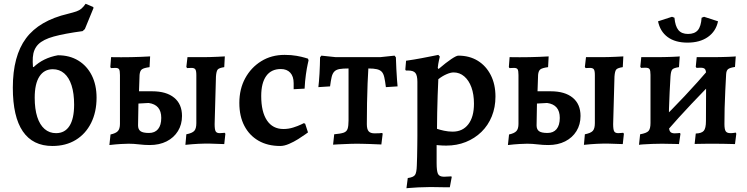

<svg xmlns="http://www.w3.org/2000/svg" viewBox="-20 -762 3963 1018"><path d="M258 12Q154 12 101 -65.5Q48 -143 48 -297Q48 -465 118 -559Q188 -653 341 -689Q369 -696 385 -701.5Q401 -707 412 -716.5Q423 -726 434 -742L474 -725L476 -720L430 -608L418 -597Q322 -584 265.5 -568.5Q209 -553 183 -527Q157 -501 154 -457.5Q151 -414 163 -343L133 -418L158 -406Q209 -455 287 -469Q349 -469 395 -441Q441 -413 466.5 -362.5Q492 -312 492 -244Q492 -168 463 -110Q434 -52 381.5 -20Q329 12 258 12ZM277 -56Q324 -56 348.5 -94.5Q373 -133 373 -207Q373 -267 359.5 -309Q346 -351 320.5 -373Q295 -395 260 -395Q214 -395 189 -356.5Q164 -318 164 -244Q164 -184 177.5 -142Q191 -100 216.5 -78Q242 -56 277 -56Z M774 7Q746 7 717.5 3.5Q689 0 662 0Q649 0 621.5 1.5Q594 3 560 7L566 -49Q594 -55 605 -67Q616 -79 616 -105V-364Q616 -387 611.5 -394.5Q607 -402 592 -402Q588 -402 581 -401.5Q574 -401 568 -401L565 -407L569 -459Q623 -458 674.5 -459Q726 -460 776 -463L773 -406Q743 -402 732.5 -394.5Q722 -387 720 -365L717 -278H787Q862 -278 903.5 -244Q945 -210 945 -147Q945 -102 923.5 -67Q902 -32 863.5 -12.5Q825 7 774 7ZM770 -57Q801 -57 818 -77.5Q835 -98 835 -137Q835 -207 768 -216L714 -213L712 -97Q712 -76 725 -66.5Q738 -57 770 -57ZM963 6 968 -50Q999 -56 1010 -68Q1021 -80 1021 -109V-364Q1021 -387 1015.5 -394.5Q1010 -402 995 -402Q990 -402 983.5 -401.5Q977 -401 972 -401L968 -407L974 -459Q992 -459 1018.5 -459Q1045 -459 1061 -459Q1074 -459 1093.5 -459.5Q1113 -460 1134 -461Q1155 -462 1172 -463L1169 -406Q1142 -402 1134.5 -393.5Q1127 -385 1125 -356L1118 -104Q1118 -75 1123.5 -65.5Q1129 -56 1145 -56Q1153 -56 1160.5 -57Q1168 -58 1171 -58L1175 -53L1169 2Q1126 0 1094 -0.5Q1062 -1 1031.5 0.5Q1001 2 963 6Z M1466 12Q1399 12 1350.5 -16Q1302 -44 1275.5 -95Q1249 -146 1249 -216Q1249 -290 1280 -347Q1311 -404 1365 -437.5Q1419 -471 1489 -471Q1525 -471 1552.5 -466Q1580 -461 1596.5 -456Q1613 -451 1613 -451L1616 -442Q1616 -442 1611.5 -422Q1607 -402 1602 -367.5Q1597 -333 1595 -292L1537 -289V-321Q1537 -357 1519 -376.5Q1501 -396 1469 -396Q1418 -396 1391.5 -359Q1365 -322 1365 -253Q1365 -169 1395.5 -123.5Q1426 -78 1483 -78Q1510 -78 1535 -86Q1560 -94 1575.5 -101.5Q1591 -109 1591 -109L1598 -106L1613 -60Q1613 -60 1598.5 -49.5Q1584 -39 1561 -24.5Q1538 -10 1512.5 1Q1487 12 1466 12Z M1746 5 1752 -50Q1786 -53 1802 -58.5Q1818 -64 1823 -79Q1828 -94 1828 -123V-399Q1798 -399 1780.5 -396Q1763 -393 1753 -383Q1743 -373 1738.5 -354Q1734 -335 1730 -304L1668 -300Q1669 -311 1671 -329.5Q1673 -348 1674 -370.5Q1675 -393 1676 -416Q1677 -439 1677 -458L1684 -467L1760 -459H1996L2072 -467L2079 -458Q2080 -428 2081.5 -396Q2083 -364 2085 -339Q2087 -314 2088 -304L2026 -300Q2022 -333 2017.5 -352.5Q2013 -372 2004 -381.5Q1995 -391 1978.5 -395Q1962 -399 1933 -399Q1931 -368 1929 -319.5Q1927 -271 1926 -215Q1925 -159 1925 -104Q1925 -77 1934.5 -66Q1944 -55 1965 -55Q1979 -55 1990.5 -55.5Q2002 -56 2006 -57L2009 -53L2002 4Q1993 4 1976.5 3Q1960 2 1940.5 1.5Q1921 1 1903 0.5Q1885 0 1873 0Q1860 0 1842 0.5Q1824 1 1805.5 2Q1787 3 1771 3.5Q1755 4 1746 5Z M2135 236 2142 182Q2172 178 2180.5 165.5Q2189 153 2190 116Q2191 98 2191.5 69.5Q2192 41 2192.5 11Q2193 -19 2193 -41V-328Q2193 -362 2182.5 -375Q2172 -388 2145 -388H2132L2129 -393L2133 -440Q2176 -446 2215 -453.5Q2254 -461 2279 -466Q2304 -471 2304 -471L2312 -462Q2312 -462 2307.5 -442.5Q2303 -423 2301 -402L2305 -396Q2346 -431 2373 -449Q2400 -467 2410 -467Q2469 -467 2513 -440Q2557 -413 2582 -364Q2607 -315 2607 -250Q2607 -193 2587.5 -145Q2568 -97 2532.5 -62.5Q2497 -28 2449.5 -9Q2402 10 2346 10Q2338 10 2325.5 9.5Q2313 9 2304 8Q2295 7 2295 7Q2295 30 2295 54.5Q2295 79 2295 103Q2295 144 2302 159.5Q2309 175 2334 175Q2344 175 2356 174Q2368 173 2373 173L2375 177L2365 231Q2357 231 2343.5 231Q2330 231 2314 230.5Q2298 230 2281.5 230Q2265 230 2252 230Q2224 230 2197 231.5Q2170 233 2152.5 234.5Q2135 236 2135 236ZM2380 -64Q2433 -64 2463 -103Q2493 -142 2493 -212Q2493 -262 2479.5 -299Q2466 -336 2441.5 -357Q2417 -378 2385 -378Q2369 -378 2346.5 -368Q2324 -358 2304 -342Q2302 -302 2300.5 -256Q2299 -210 2298 -164Q2297 -118 2297 -79Q2311 -74 2334 -69Q2357 -64 2380 -64Z M2887 7Q2859 7 2830.5 3.5Q2802 0 2775 0Q2762 0 2734.5 1.5Q2707 3 2673 7L2679 -49Q2707 -55 2718 -67Q2729 -79 2729 -105V-364Q2729 -387 2724.5 -394.5Q2720 -402 2705 -402Q2701 -402 2694 -401.5Q2687 -401 2681 -401L2678 -407L2682 -459Q2736 -458 2787.5 -459Q2839 -460 2889 -463L2886 -406Q2856 -402 2845.5 -394.5Q2835 -387 2833 -365L2830 -278H2900Q2975 -278 3016.5 -244Q3058 -210 3058 -147Q3058 -102 3036.5 -67Q3015 -32 2976.5 -12.5Q2938 7 2887 7ZM2883 -57Q2914 -57 2931 -77.5Q2948 -98 2948 -137Q2948 -207 2881 -216L2827 -213L2825 -97Q2825 -76 2838 -66.5Q2851 -57 2883 -57ZM3076 6 3081 -50Q3112 -56 3123 -68Q3134 -80 3134 -109V-364Q3134 -387 3128.5 -394.5Q3123 -402 3108 -402Q3103 -402 3096.5 -401.5Q3090 -401 3085 -401L3081 -407L3087 -459Q3105 -459 3131.5 -459Q3158 -459 3174 -459Q3187 -459 3206.5 -459.5Q3226 -460 3247 -461Q3268 -462 3285 -463L3282 -406Q3255 -402 3247.5 -393.5Q3240 -385 3238 -356L3231 -104Q3231 -75 3236.5 -65.5Q3242 -56 3258 -56Q3266 -56 3273.5 -57Q3281 -58 3284 -58L3288 -53L3282 2Q3239 0 3207 -0.5Q3175 -1 3144.5 0.5Q3114 2 3076 6Z M3512 -63 3469 -109Q3541 -179 3610.5 -253Q3680 -327 3746 -404L3789 -358Q3717 -286 3647.5 -212.5Q3578 -139 3512 -63ZM3368 6 3374 -50Q3408 -56 3418.5 -67.5Q3429 -79 3429 -110V-365Q3429 -388 3424 -395.5Q3419 -403 3402 -403Q3395 -403 3387 -402.5Q3379 -402 3379 -402L3375 -408L3380 -459Q3380 -459 3396.5 -459Q3413 -459 3435 -459Q3457 -459 3472 -459Q3486 -459 3505 -459.5Q3524 -460 3542 -460.5Q3560 -461 3572 -462Q3584 -463 3584 -463L3580 -406Q3552 -402 3544.5 -393.5Q3537 -385 3535 -356Q3533 -318 3530.5 -273.5Q3528 -229 3527 -185Q3526 -141 3526 -104Q3526 -75 3532.5 -65Q3539 -55 3557 -55Q3567 -55 3575.5 -56Q3584 -57 3584 -57L3588 -53L3580 2Q3580 2 3570.5 1.5Q3561 1 3546 1Q3531 1 3516 0.5Q3501 0 3491 0Q3468 0 3439.5 1Q3411 2 3390 3.5Q3369 5 3368 6ZM3877 2Q3877 2 3859.5 1.5Q3842 1 3816.5 0.5Q3791 0 3767 0Q3755 0 3737.5 0Q3720 0 3702.5 0.5Q3685 1 3674 1Q3663 1 3663 1L3669 -54Q3700 -55 3711.5 -68.5Q3723 -82 3723 -120L3724 -365Q3724 -388 3718 -395.5Q3712 -403 3695 -403Q3689 -403 3681 -402.5Q3673 -402 3673 -402L3669 -408L3674 -459Q3674 -459 3691.5 -459Q3709 -459 3732 -459Q3755 -459 3770 -459Q3784 -459 3802.5 -459.5Q3821 -460 3839.5 -460.5Q3858 -461 3869.5 -462Q3881 -463 3881 -463L3877 -407Q3850 -403 3840.5 -395.5Q3831 -388 3830 -368Q3828 -328 3825.5 -281Q3823 -234 3822 -188.5Q3821 -143 3821 -104Q3821 -77 3827.5 -66.5Q3834 -56 3853 -56Q3863 -56 3872 -57.5Q3881 -59 3881 -59L3884 -53ZM3625 -536Q3560 -536 3520 -565.5Q3480 -595 3469 -649L3543 -673L3556 -668Q3560 -623 3577 -602.5Q3594 -582 3628 -582Q3663 -582 3680 -602Q3697 -622 3700 -668L3713 -673L3787 -649Q3776 -596 3733.5 -566Q3691 -536 3625 -536Z"/></svg>

Font: Alegreya SemiBold
Style: Regular
Weight: 600
Designer: Juan Pablo del Peral
Foundry: Huerta Tipografica
Version: Version 2.009